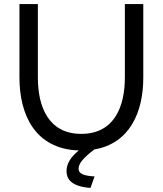

<svg xmlns="http://www.w3.org/2000/svg" viewBox="-20 -730 795 938"><path d="M590 -710V-351C590 -215 542 -76 377 -76C215 -76 165 -211 165 -351V-710H75V-351C75 -173 149 -2 365 5C324 38 305 71 305 106C305 140 323 181 422 188L442 132C394 129 364 121 364 94C364 69 387 41 441 0C612 -29 680 -179 680 -351V-710Z"/></svg>

Font: FIGSv2-sans-serif Medium
Style: Regular
Weight: 500
Designer: Matt McInerney, Pablo Impallari, Rodrigo Fuenzalida,Mirko Velimirovic
Foundry: Matt McInerney, Pablo Impallari, Rodrigo Fuenzalida
Version: Version 4.021;hotconv 1.0.109;makeotfexe 2.5.65596